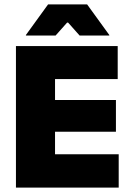

<svg xmlns="http://www.w3.org/2000/svg" viewBox="-20 -847 594 867"><path d="M228.5 0H52V-639H228.5ZM516 0H104.5V-150.5H516ZM503.5 -252H156V-395.5H503.5ZM511.5 -490H104.5V-639H511.5ZM97 -689 197 -827H373.5L473.5 -689V-686.5H339.5L287.5 -745H283L231 -686.5H97Z"/></svg>

Font: Anek Devanagari Medium ExtraBold
Style: Regular
Weight: 800
Version: Version 1.003